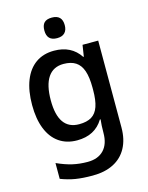

<svg xmlns="http://www.w3.org/2000/svg" viewBox="-142 -836 899 1163"><g transform="rotate(-15 307.5 -254.5)"><path d="M92.8 207.5V108.4Q144.5 131.8 189 142.1Q233.4 152.3 283.7 152.3Q349.1 152.3 385 114.5Q420.9 76.7 420.9 7.3Q420.9 -41.5 425.3 -76.7H420.9Q368.2 9.8 256.3 9.8Q190.9 9.8 143.8 -22.7Q96.7 -55.2 71.8 -117.4Q46.9 -179.7 46.9 -267.1Q46.9 -356.4 72 -420.4Q97.2 -484.4 144.8 -517.8Q192.4 -551.3 259.3 -551.3Q367.7 -551.3 421.9 -469.2H425.3L436.5 -541H534.7V3.9Q534.7 78.1 505.9 131.3Q477.1 184.6 422.6 212.4Q368.2 240.2 291.5 240.2Q229.5 240.2 184.8 232.9Q140.1 225.6 92.8 207.5ZM427.7 -260.7V-274.4Q427.7 -340.3 413.8 -380.6Q399.9 -420.9 370.6 -439.9Q341.3 -459 294.4 -459Q230 -459 196.8 -409.9Q163.6 -360.8 163.6 -265.1Q163.6 -81.5 293 -81.5Q341.8 -81.5 371.1 -99.4Q400.4 -117.2 414.1 -156.5Q427.7 -195.8 427.7 -260.7ZM235.4 -684.1Q235.4 -716.8 250.7 -732.7Q266.1 -748.5 298.8 -748.5Q363.3 -748.5 363.3 -684.1Q363.3 -652.8 346.9 -636.2Q330.6 -619.6 298.8 -619.6Q235.4 -619.6 235.4 -684.1Z"/></g></svg>

Font: Viking Open Sans Light
Style: Bold
Weight: 600
Foundry: Ascender Corporation
Version: Version 2.001